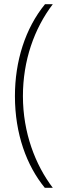

<svg xmlns="http://www.w3.org/2000/svg" viewBox="-20 -735 309 913"><path d="M51 -278C51 -98 107 53 193 158H231C148 49 89 -104 89 -278C89 -446 142 -598 231 -715H194C100 -600 51 -444 51 -278Z"/></svg>

Font: Noto Sans Ethiopic ExtraCondensed ExtraLight
Style: Regular
Weight: 200
Width: 2
Designer: Monotype Design Team
Foundry: Monotype Imaging Inc.
Version: Version 2.102